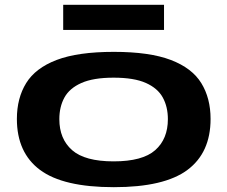

<svg xmlns="http://www.w3.org/2000/svg" viewBox="-20 -766 942 796"><path d="M50 -273Q50 -359 88.5 -421.5Q127 -484 215 -517.5Q303 -551 452 -551Q600 -551 688 -517.5Q776 -484 814.5 -421.5Q853 -359 853 -273Q853 -133 757 -61.5Q661 10 452 10Q242 10 146 -61.5Q50 -133 50 -273ZM226 -272Q226 -190 279 -143.5Q332 -97 451 -97Q571 -97 623.5 -143.5Q676 -190 676 -272Q676 -323 655 -361.5Q634 -400 585 -422Q536 -444 451 -444Q367 -444 317.5 -422Q268 -400 247 -361.5Q226 -323 226 -272ZM242 -642V-746H660V-642Z"/></svg>

Font: Georama ExtraExtended SemiBold
Style: Regular
Weight: 600
Width: 8
Designer: Jean-Baptiste Levee
Foundry: Production Type
Version: Version 1.000